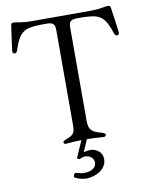

<svg xmlns="http://www.w3.org/2000/svg" viewBox="-102 -812 874 1110"><g transform="rotate(-10 335.5 -257.0)"><path d="M31.2 -560.4C39.8 -560.4 45.5 -567.1 49 -578.8C74.9 -660.5 100.1 -690.7 171.9 -696C194.6 -697.8 212 -698.2 229.8 -698.2C236.2 -698.2 242.5 -698.2 249.3 -697.8C281.2 -696.4 291.2 -685 291.2 -653.1V-106.5C291.2 -50.1 288 -39.1 241.1 -21.3C223.4 -14.6 219.5 -11 219.5 -4.6C219.5 1.8 223.7 5 231.5 5C249.6 5 266.3 0.7 323.9 0L282 94.5C280.2 99.1 282.3 101.9 289.8 105.1C291.2 105.5 292.6 105.8 294 105.8C301.1 105.8 309.7 96.6 326.3 96.6C355.8 96.6 378.9 113.6 378.9 142C378.9 165.8 356.5 189.6 307.9 189.6C292.3 189.6 277.7 186.4 264.2 181.8C256.4 179.3 252.5 180.8 248.6 187.9L246.1 193.5C242.9 201 244.3 204.9 251.4 208.5C269.5 216.6 291.9 223.7 313.2 223.7C370.7 223.7 434.3 188.6 434.3 131C434.3 79.5 386.4 65 365.8 65C351.2 65 339.8 67.5 330.6 70.3C326 71.4 325.6 69.6 328.8 62.1L356.5 0C412.6 0.7 435.4 4.6 453.5 4.6C463.8 4.6 468 0.4 468 -6C468 -11.4 464.8 -16.3 449.9 -20.6C397 -35.9 372.9 -45.5 372.9 -101.9V-653.1C372.9 -685 382.8 -696.4 414.8 -697.8C421.2 -698.2 427.9 -698.2 434.3 -698.2C452.1 -698.2 469.5 -697.8 492.2 -696C563.9 -690.7 588.8 -660.5 615.1 -578.8C618.6 -567.1 624.3 -560.4 632.8 -560.4C639.9 -560.7 644.9 -565.3 644.9 -577.4C644.9 -583.8 625.7 -719.1 624.3 -725.9C622.5 -734.4 618.3 -737.9 609 -737.9C594.1 -737.9 565 -727.3 503.6 -727.3H160.2C99.1 -727.3 70 -737.9 54.7 -737.9C45.8 -737.9 41.2 -734.4 39.8 -725.9C38.4 -719.1 19.2 -583.8 19.2 -577.4C19.2 -565.3 24.1 -560.7 31.2 -560.4Z"/></g></svg>

Font: Margiela Serif
Style: Regular
Weight: 400
Designer: Andreas Faust, Stefan Endress
Version: Version 1.002;FEAKit 1.0